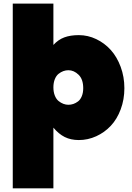

<svg xmlns="http://www.w3.org/2000/svg" viewBox="-20 -760 720 1050"><path d="M272 -514.2Q298.8 -543.5 332 -555.7Q365.2 -567.9 411.1 -567.9Q460.9 -567.9 506.3 -546.1Q551.8 -524.4 585.7 -486.8Q619.6 -449.2 639.9 -394.5Q660.2 -339.8 660.2 -277.8Q660.2 -215.8 640.1 -162.1Q620.1 -108.4 585.9 -72Q551.8 -35.6 506.3 -14.9Q460.9 5.9 411.1 5.9Q367.2 5.9 334 -10.7Q300.8 -27.3 272 -62V270H49.8V-740.2H272ZM435.1 -277.8Q435.1 -326.7 409.7 -351.3Q384.3 -376 354 -376Q339.8 -376 326.4 -371.1Q313 -366.2 300.3 -356.2Q287.6 -346.2 279.8 -326.9Q272 -307.6 272 -282.2Q272 -256.8 279.8 -237.3Q287.6 -217.8 300.3 -207.5Q313 -197.3 326.7 -192.1Q340.3 -187 354 -187Q367.7 -187 380.9 -191.4Q394 -195.8 406.7 -205.3Q419.4 -214.8 427.2 -233.6Q435.1 -252.4 435.1 -277.8Z"/></svg>

Font: SVN-Poppins Black
Style: Regular
Weight: 900
Designer: Ninad Kale (Devanagari), Jonny Pinhorn (Latin)
Foundry: Indian Type Foundry
Version: Version 3.002 2017